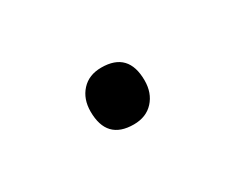

<svg xmlns="http://www.w3.org/2000/svg" viewBox="-33 -419 293 240"><g transform="rotate(-30 114.0 -299.0)"><path d="M114 -258Q75 -258 75 -299Q75 -317 85.5 -328.5Q96 -340 114 -340Q153 -340 153 -299Q153 -281 142.5 -269.5Q132 -258 114 -258Z"/></g></svg>

Font: Readex Pro Light
Style: Regular
Weight: 300
Designer: Bonnie Shaver-Troup, Thomas Jockin
Foundry: Lexend
Version: Version 1.200; ttfautohint (v1.8.3)